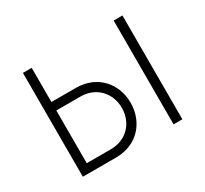

<svg xmlns="http://www.w3.org/2000/svg" viewBox="-133 -846 1113 1041"><g transform="rotate(-30 423.5 -325.0)"><path d="M112 0H320C455 0 537 -99 537 -218C537 -337 455 -436 320 -436H167V-650H112ZM167 -53V-383H318C418 -383 482 -309 482 -218C482 -127 418 -53 318 -53ZM680 0H735V-650H680Z"/></g></svg>

Font: Grotesk 01 Extrafine
Style: Bold
Weight: 400
Designer: Frank Adebiaye, contributions by Jérémy Landes, Ariel Martín Pérez
Foundry: Velvetyne Type Foundry
Version: Version 3.000;Glyphs 3.1.2 (3150)